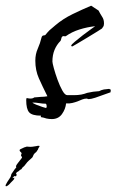

<svg xmlns="http://www.w3.org/2000/svg" viewBox="-54 -428 409 674"><path d="M128 -10Q123 -10 118.5 -10.5Q114 -11 109 -12Q104 -14 99 -15Q94 -16 89 -17L90 -22Q59 -22 48.5 -33.5Q38 -45 38 -77Q38 -80 39 -81V-84Q44 -83 47 -82.5Q50 -82 52 -82Q62 -82 66 -86Q72 -87 78 -87Q84 -87 90 -88Q95 -88 101 -88.5Q107 -89 112 -90V-91Q95 -125 82.5 -153Q70 -181 70 -215Q70 -238 78.5 -257Q87 -276 92 -297Q94 -303 98.5 -303.5Q103 -304 105 -305Q109 -310 112.5 -314Q116 -318 120 -322Q123 -325 126.5 -327.5Q130 -330 133 -333L140 -339Q167 -362 201 -378.5Q235 -395 266 -408L292 -391Q297 -381 304 -370Q311 -360 311 -347V-343Q310 -341 310 -337L304 -328Q304 -328 288.5 -318Q273 -308 252.5 -296Q232 -284 216.5 -274.5Q201 -265 200 -265Q196 -265 196 -268Q196 -271 208.5 -281.5Q221 -292 237 -304.5Q253 -317 266 -326Q279 -335 280 -336Q252 -333 225 -324.5Q198 -316 177 -301Q175 -300 171 -301Q167 -302 165 -300Q162 -298 161 -292Q160 -286 158 -284Q145 -271 137.5 -253Q130 -235 130 -212Q130 -207 135 -188.5Q140 -170 148 -148Q156 -126 165 -110Q174 -94 182 -94H207Q213 -94 219 -94.5Q225 -95 231 -96Q242 -98 252 -102Q273 -107 294 -108Q301 -112 311 -114Q316 -115 320.5 -115Q325 -115 329 -116L335 -113L334 -104Q327 -102 311.5 -96Q296 -90 280.5 -85Q265 -80 257 -80L253 -81Q252 -81 252 -82H251Q243 -82 235 -79Q231 -77 226.5 -75.5Q222 -74 218 -72Q210 -69 199.5 -66.5Q189 -64 178 -65Q176 -45 163.5 -27.5Q151 -10 128 -10ZM107 -49Q110 -49 110 -55Q110 -57 109 -60.5Q108 -64 106 -64Q101 -64 95 -64.5Q89 -65 84 -66Q78 -67 72 -67.5Q66 -68 61 -68H60Q62 -65 73 -60.5Q84 -56 95 -52.5Q106 -49 107 -49ZM-32 226Q-36 226 -33.5 220Q-31 214 -18 195Q-16 192 -15.5 189Q-15 186 -14 183Q-10 178 -6 171.5Q-2 165 2 161Q4 159 3 158Q2 157 2 155Q4 150 11 141.5Q18 133 23 126Q24 123 21.5 121Q19 119 20 115Q24 110 19 106Q14 102 15 98Q16 96 23.5 93Q31 90 32 89Q34 89 37 87.5Q40 86 45 87Q54 88 60 87Q66 86 73 85Q80 83 84 84Q86 85 84 87.5Q82 90 81 92Q80 94 79.5 96Q79 98 77 100Q73 107 71 107.5Q69 108 64 115Q63 117 61.5 121Q60 125 57 127L47 136L41 142Q40 143 40 143.5Q40 144 38 146Q30 157 25 160Q25 160 21 166Q16 168 14 170.5Q12 173 8 175Q4 176 2 182Q0 183 2.5 182.5Q5 182 4 184Q4 184 4 186.5Q4 189 2 191Q1 192 0 190.5Q-1 189 -2 190Q-3 189 -3.5 190.5Q-4 192 -6 192Q-13 199 -8 197Q-3 195 -4 196Q-3 200 -8.5 205.5Q-14 211 -16 213Q-25 224 -32 226Z"/></svg>

Font: Water Brush
Style: Regular
Weight: 400
Designer: Robert E. Leuschke
Foundry: Robert E. Leuschke
Version: Version 1.010; ttfautohint (v1.8.4.7-5d5b)